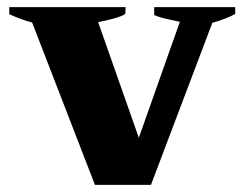

<svg xmlns="http://www.w3.org/2000/svg" viewBox="-20 -518 685 538"><path d="M70 -455Q45 -461 6 -478V-498H332L331 -479Q323 -473 300 -466.5Q277 -460 255 -456L369 -132L484 -457Q478 -458 451 -464Q424 -470 412 -476V-498H639V-479Q627 -472 608.5 -465Q590 -458 575 -454L403 0H246Z"/></svg>

Font: Trirong Black
Style: Regular
Weight: 900
Designer: Katatrad Team
Foundry: CadsonDemak
Version: Version 1.001